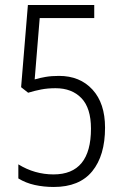

<svg xmlns="http://www.w3.org/2000/svg" viewBox="-20 -734 493 764"><path d="M194 10Q154 10 118 2Q82 -6 53 -24V-80Q118 -40 193 -40Q342 -40 342 -222Q342 -304 304 -343.5Q266 -383 201 -383Q170 -383 144 -378Q118 -373 92 -365L64 -387L91 -714H355V-662H138L118 -418Q138 -424 161.5 -428Q185 -432 215 -432Q298 -432 348 -377.5Q398 -323 398 -226Q398 -115 347 -52.5Q296 10 194 10Z"/></svg>

Font: Noto Sans Devanagari UI Condensed Light
Style: Regular
Weight: 300
Width: 3
Designer: Jelle Bosma - Monotype Design Team
Foundry: Monotype Imaging Inc.
Version: Version 2.004; ttfautohint (v1.8.4.7-5d5b)